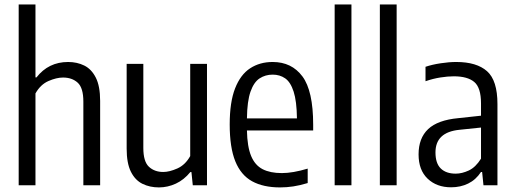

<svg xmlns="http://www.w3.org/2000/svg" viewBox="-20 -828 2302 858"><path d="M63.5 0V-808H138.5V-482H143Q196.5 -551 284.5 -551Q324.5 -551 356.8 -535Q389 -519 408.2 -481Q427.5 -443 427.5 -377V0H352.5V-374Q352.5 -435.5 327.2 -458.5Q302 -481.5 261.5 -481.5Q232.5 -481.5 196.8 -466Q161 -450.5 138.5 -410.5V0Z M690 9.5Q649.5 9.5 616.8 -6.5Q584 -22.5 565 -60.5Q546 -98.5 546 -164V-542.5H620.5V-167Q620.5 -106 645.5 -82.8Q670.5 -59.5 709.5 -59.5Q737 -59.5 772.5 -75.2Q808 -91 830 -130.5V-542.5H905V0H841.5L835.5 -59H830.5Q802.5 -24.5 766 -7.5Q729.5 9.5 690 9.5Z M1231.5 9.5Q1156.5 9.5 1106.5 -18Q1056.5 -45.5 1031.5 -107.2Q1006.5 -169 1006.5 -272Q1006.5 -371.5 1030.5 -433Q1054.5 -494.5 1097.8 -522.8Q1141 -551 1198.5 -551Q1283.5 -551 1331.5 -486.5Q1379.5 -422 1379.5 -270.5V-245H1083.5Q1085 -172.5 1102.2 -131Q1119.5 -89.5 1153.5 -72Q1187.5 -54.5 1239.5 -54.5Q1288.5 -54.5 1355 -74.5V-10Q1320.5 0.5 1290.8 5Q1261 9.5 1231.5 9.5ZM1198.5 -494.5Q1166 -494.5 1140.2 -477.8Q1114.5 -461 1099.5 -418.5Q1084.5 -376 1083.5 -299H1307Q1306 -376 1292.2 -418.5Q1278.5 -461 1254.5 -477.8Q1230.5 -494.5 1198.5 -494.5Z M1475.5 0V-808H1550.5V0Z M1677.5 0V-808H1752.5V0Z M1996 9Q1931.5 9 1891 -29.5Q1850.5 -68 1850.5 -138Q1850.5 -210.5 1893.2 -251Q1936 -291.5 2028 -300L2129.5 -311V-366Q2129.5 -436.5 2099.2 -461.8Q2069 -487 2008 -487Q1981 -487 1947.8 -481.8Q1914.5 -476.5 1881.5 -465V-529.5Q1911 -539.5 1948.8 -545.2Q1986.5 -551 2019 -551Q2110 -551 2156.5 -509.8Q2203 -468.5 2203 -363V0H2140.5L2134.5 -59.5H2129.5Q2106.5 -24.5 2072.2 -7.8Q2038 9 1996 9ZM1926 -147Q1926 -98 1949.8 -75Q1973.5 -52 2016.5 -52Q2044.5 -52 2075 -66.2Q2105.5 -80.5 2129.5 -119V-258L2033.5 -248Q1926 -237.5 1926 -147Z"/></svg>

Font: Encode Sans Condensed Condensed
Style: Regular
Weight: 400
Width: 3
Designer: Multiple Designers
Foundry: Impallari Type
Version: Version 3.000; ttfautohint (v1.8.3) -l 8 -r 50 -G 200 -x 14 